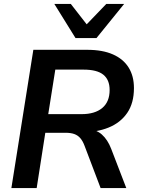

<svg xmlns="http://www.w3.org/2000/svg" viewBox="-20 -959 726 979"><path d="M38 0 150 -705H425Q503 -705 556 -681.5Q609 -658 636 -614.5Q663 -571 663 -510Q663 -433 628.5 -383Q594 -333 533.5 -308.5Q473 -284 396 -285V-300H422Q469 -300 499 -273.5Q529 -247 547 -200L624 0H493L411 -216Q402 -240 389.5 -254.5Q377 -269 359 -275.5Q341 -282 314 -282H211L167 0ZM226 -377H396Q464 -377 501.5 -408.5Q539 -440 539 -500Q539 -552 507 -578Q475 -604 406 -604H262ZM365 -765 257 -939H341L422 -835L522 -939H613L472 -765Z"/></svg>

Font: Nunito Sans 12pt
Style: Bold Italic
Weight: 700
Italic angle: -9°
Designer: Vernon Adams
Foundry: Vernon Adams
Version: Version 3.101;gftools[0.9.27]